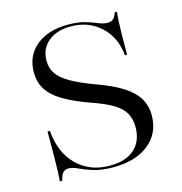

<svg xmlns="http://www.w3.org/2000/svg" viewBox="-92 -666 722 762"><g transform="rotate(-15 269.0 -285.0)"><path d="M283.1 11.3Q233.1 11.3 200.4 0.8Q167.7 -9.7 146 -20.2Q124.2 -30.6 107.3 -30.6Q93.5 -30.6 85.1 -21Q76.6 -11.3 71.8 10.5H62.1Q63.7 -6.5 64.5 -31Q65.3 -55.6 65.7 -94.8Q66.1 -133.9 66.1 -193.5H75.8Q83.1 -102.4 135.9 -50.4Q188.7 1.6 271 1.6Q336.3 1.6 372.2 -30.6Q408.1 -62.9 408.1 -121Q408.1 -153.2 394.8 -177.4Q381.5 -201.6 348.8 -221.4Q316.1 -241.1 258.9 -260.5Q191.9 -284.7 151.2 -309.7Q110.5 -334.7 92.3 -364.9Q74.2 -395.2 74.2 -433.9Q74.2 -501.6 122.6 -541.9Q171 -582.3 253.2 -582.3Q294.4 -582.3 322.2 -574.2Q350 -566.1 370.6 -557.3Q391.1 -548.4 408.9 -548.4Q423.4 -548.4 431.9 -556Q440.3 -563.7 446 -581.5H454.8Q453.2 -564.5 452 -543.5Q450.8 -522.6 450.4 -490.3Q450 -458.1 450 -406.5H441.1Q436.3 -457.3 412.1 -494.4Q387.9 -531.5 349.6 -552Q311.3 -572.6 262.1 -572.6Q204 -572.6 169.4 -543.5Q134.7 -514.5 134.7 -464.5Q134.7 -434.7 150.4 -411.7Q166.1 -388.7 202.8 -367.7Q239.5 -346.8 300.8 -324.2Q366.1 -300.8 405.6 -275.4Q445.2 -250 463.7 -219.4Q482.3 -188.7 482.3 -149.2Q482.3 -75 428.2 -31.9Q374.2 11.3 283.1 11.3Z"/></g></svg>

Font: Playfair 144pt SemiExpanded Light
Style: Regular
Weight: 300
Width: 6
Designer: Claus Eggers Sørensen
Foundry: Claus Eggers Sørensen
Version: Version 2.203